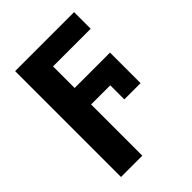

<svg xmlns="http://www.w3.org/2000/svg" viewBox="-225 -662 1013 1013"><g transform="rotate(-45 281.5 -155.0)"><path d="M73 240H232V-142H375V-37H496V-265H232V-426H513V-550H73Z"/></g></svg>

Font: Noto Sans Mono SemiCondensed ExtraBold
Style: Regular
Weight: 800
Width: 4
Designer: Monotype Design Team
Foundry: Monotype Imaging Inc.
Version: Version 2.014